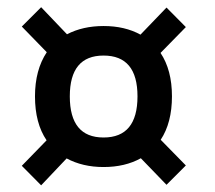

<svg xmlns="http://www.w3.org/2000/svg" viewBox="-20 -644 610 546"><path d="M97 -117 42 -172.5 112.5 -245Q79.5 -293.5 79.5 -370Q79.5 -445 113 -495.5L42 -568.5L97 -623.5L170.5 -546.5Q215.5 -570 274.5 -570Q335 -570 379.5 -545.5L453.5 -622.5L508.5 -567L436.5 -493.5Q469 -445 469 -370Q469 -295 437 -246.5L508.5 -173.5L453.5 -118.5L380.5 -194Q335.5 -169 274.5 -169Q215 -169 169.5 -193.5ZM274.5 -253Q371 -253 371 -370Q371 -486 274.5 -486Q178.5 -486 178.5 -370Q178.5 -253 274.5 -253Z"/></svg>

Font: League Mono Narrow Medium
Style: Regular
Weight: 500
Width: 3
Designer: Tyler Finck
Foundry: The League of Moveable Type / Tyler Finck
Version: Version 2.210